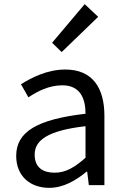

<svg xmlns="http://www.w3.org/2000/svg" viewBox="-20 -892 604 925"><path d="M277 -641 453 -811 388 -872 231 -686ZM217 13C285 13 345 -22 397 -65H400L408 0H483V-334C483 -467 427 -557 295 -557C207 -557 132 -518 81 -486L117 -423C160 -452 216 -481 280 -481C369 -481 392 -414 392 -344C160 -317 58 -258 58 -141C58 -43 126 13 217 13ZM243 -60C188 -60 147 -84 147 -147C147 -216 209 -263 392 -284V-132C339 -85 296 -60 243 -60Z"/></svg>

Font: Spoqa Han Sans Neo Regular
Style: Regular
Weight: 400
Designer: [Spoqa Han Sans Neo] Dong-huui Kim  Younghwa Kang  Yujin Lee  [Noto Sans] Ryoko NISHIZUKA  (kana & ideographs); Paul D. 
Foundry: Spoqa (http://www.spoqa-han-sans.com)
Version: Version 1.000